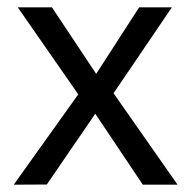

<svg xmlns="http://www.w3.org/2000/svg" viewBox="-20 -505 524 525"><path d="M17.5 0 194 -247 28.5 -485H122L243 -303L360.5 -485H450L290.5 -250L465.5 0H370.5L240.5 -194L108 -0.5Z"/></svg>

Font: Geologica Roman ExtraLight
Style: Regular
Weight: 250
Designer: Sindre Bremnes, Frode Helland
Foundry: Monokrom Skriftforlag AS
Version: Version 1.010;gftools[0.9.28]